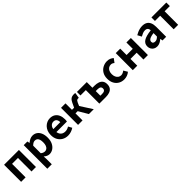

<svg xmlns="http://www.w3.org/2000/svg" viewBox="489 -2409 4458 4458"><g transform="rotate(-45 2718.0 -180.0)"><path d="M79.3 0V-559.8H566.3V0H419.6V-444.1H226V0Z M724.3 214.9V-559.8H844L855.4 -501.9H858.2Q893.3 -532.1 935.5 -552.8Q977.7 -573.5 1022.8 -573.5Q1091.7 -573.5 1141 -538.1Q1190.4 -502.6 1216.5 -439.1Q1242.6 -375.6 1242.6 -288.9Q1242.6 -192.9 1208.6 -125Q1174.5 -57.1 1120.3 -21.7Q1066.2 13.8 1004.7 13.8Q968.5 13.8 933.4 -2.2Q898.2 -18.1 866.3 -46.8L871 44.4V214.9ZM972.6 -107.4Q1006 -107.4 1033.1 -126.9Q1060.2 -146.4 1075.9 -186.2Q1091.5 -226.1 1091.5 -286.6Q1091.5 -340.3 1079.9 -377.5Q1068.2 -414.6 1044.1 -433.9Q1020.1 -453.2 980.8 -453.2Q952.5 -453.2 926.2 -439Q900 -424.9 871 -395.7V-148.7Q897.7 -125.3 924 -116.3Q950.2 -107.4 972.6 -107.4Z M1612.4 13.8Q1533.9 13.8 1470.7 -21.2Q1407.5 -56.1 1370.4 -121.9Q1333.2 -187.7 1333.2 -279.9Q1333.2 -348.1 1354.8 -402.2Q1376.4 -456.3 1413.6 -494.8Q1450.8 -533.2 1497.5 -553.4Q1544.3 -573.5 1593.7 -573.5Q1671.1 -573.5 1723 -539.3Q1774.9 -505.1 1801.4 -444.7Q1827.8 -384.4 1827.8 -306.4Q1827.8 -285.9 1825.9 -267.6Q1823.9 -249.4 1821.1 -238.4H1475.7Q1481.9 -192.8 1503.2 -162.1Q1524.4 -131.4 1557.1 -115.5Q1589.8 -99.6 1631.6 -99.6Q1665.6 -99.6 1696 -109.4Q1726.3 -119.3 1757.1 -138.2L1806.6 -47.9Q1765.7 -19.8 1715 -3Q1664.4 13.8 1612.4 13.8ZM1473.4 -336.9H1702.3Q1702.3 -393.2 1676.4 -426.7Q1650.6 -460.2 1596.1 -460.2Q1567 -460.2 1541.2 -446.4Q1515.4 -432.6 1497.4 -405.4Q1479.4 -378.2 1473.4 -336.9Z M1949.3 0V-559.8H2096V-347.2H2166.2L2217.1 -455.6Q2240.5 -504.9 2264.7 -530Q2289 -555.2 2318.8 -564.4Q2348.6 -573.5 2386 -573.5Q2397.6 -573.5 2408.4 -572.2Q2419.2 -570.8 2427.7 -566.4L2404.6 -429.8Q2399.9 -431.8 2394.9 -433Q2390 -434.1 2384 -434.1Q2370 -434.1 2357.7 -429.8Q2345.5 -425.5 2334 -412.4Q2322.4 -399.4 2310.3 -372.1L2276.3 -293.4L2464.9 0H2305L2168.4 -231.7H2096V0Z M2647.8 0V-444.1H2471.8V-559.8H2794.6V-374.2H2863.1Q2930.6 -374.2 2983.9 -355.9Q3037.3 -337.6 3067.8 -297Q3098.3 -256.4 3098.3 -189Q3098.3 -120 3067.8 -78.4Q3037.3 -36.8 2983.9 -18.4Q2930.6 0 2863.1 0ZM2794.6 -113.3H2854.4Q2906.1 -113.3 2931.3 -131.9Q2956.6 -150.5 2956.6 -189.8Q2956.6 -227.5 2931.3 -246.2Q2906.1 -265 2854.4 -265H2794.6Z M3456.8 13.8Q3379.7 13.8 3318 -21.1Q3256.3 -55.9 3220.2 -121.7Q3184.2 -187.5 3184.2 -279.9Q3184.2 -372.8 3223.8 -438.4Q3263.4 -503.9 3328.8 -538.7Q3394.1 -573.5 3469.5 -573.5Q3522 -573.5 3562.1 -556.2Q3602.2 -538.8 3632.9 -511.4L3563.1 -417.6Q3542.6 -435.6 3521.9 -444.8Q3501.2 -454 3478.1 -454Q3435.4 -454 3402.9 -432.3Q3370.3 -410.7 3352.4 -371.7Q3334.5 -332.7 3334.5 -279.9Q3334.5 -227.4 3352.5 -188.2Q3370.5 -148.9 3401.7 -127.3Q3432.9 -105.8 3472.7 -105.8Q3503.4 -105.8 3531 -118.8Q3558.7 -131.9 3582 -150.9L3640.4 -53.9Q3600.4 -18.6 3551.8 -2.4Q3503.2 13.8 3456.8 13.8Z M3746.3 0V-559.8H3893V-350.9H4096V-559.8H4242.8V0H4096V-222.8H3893V0Z M4538.4 13.8Q4488.9 13.8 4451.6 -7.9Q4414.4 -29.5 4393.8 -67.2Q4373.2 -105 4373.2 -152.6Q4373.2 -242.2 4449.9 -291.6Q4526.7 -341 4695.3 -359.4Q4694.2 -386.8 4685.1 -408.6Q4676 -430.4 4655.4 -442.9Q4634.8 -455.5 4600.1 -455.5Q4561.3 -455.5 4523.3 -440.5Q4485.3 -425.6 4446 -402.4L4393.7 -500.1Q4427.1 -520.7 4464.2 -537.1Q4501.3 -553.4 4542.3 -563.5Q4583.3 -573.5 4627.1 -573.5Q4698.4 -573.5 4746 -545.7Q4793.6 -517.8 4817.9 -463Q4842.1 -408.3 4842.1 -327V0H4722.4L4711.9 -59.9H4707.4Q4671.3 -28.4 4629 -7.3Q4586.8 13.8 4538.4 13.8ZM4586.7 -101.1Q4618.1 -101.1 4643.6 -115.4Q4669.1 -129.7 4695.3 -155.8V-268.4Q4627.4 -260.3 4587.2 -245.2Q4547 -230.1 4530.1 -209.7Q4513.1 -189.3 4513.1 -163.8Q4513.1 -130.8 4533.7 -116Q4554.3 -101.1 4586.7 -101.1Z M5088.9 0V-444.1H4917.8V-559.8H5406.9V-444.1H5235.5V0Z"/></g></svg>

Font: Noto Sans KR Thin
Style: Regular
Weight: 100
Designer: Ryoko NISHIZUKA 西塚涼子 (kana, bopomofo & ideographs); Paul D. Hunt (Latin, Greek & Cyrillic); Sandoll Communications 산돌커뮤니
Foundry: Adobe
Version: Version 2.004-H2;hotconv 1.0.118;makeotfexe 2.5.65603